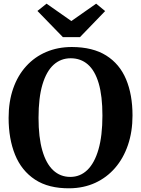

<svg xmlns="http://www.w3.org/2000/svg" viewBox="-20 -1006 762 1037"><path d="M355.9 11Q242.4 12.1 169.4 -35.9Q96.3 -84 61.4 -170.1Q26.5 -256.2 26.5 -369.3Q26.5 -457 51.1 -527.7Q75.7 -598.3 121.3 -648.4Q166.8 -698.6 229.5 -725.3Q292.2 -752.1 368.2 -752.1Q481.1 -751.7 553.6 -706.2Q626.1 -660.7 660.9 -577.8Q695.7 -494.8 695.7 -382.3Q695.7 -294.8 671.1 -222.9Q646.6 -150.9 601.4 -98.8Q556.2 -46.7 493.9 -18.2Q431.5 10.2 355.9 11ZM361.7 -691.3Q308.6 -691.3 269.7 -656.3Q230.8 -621.2 209.4 -549.8Q188.1 -478.4 188.1 -369.6Q188.1 -264 208.6 -193.1Q229 -122.2 267.4 -86.3Q305.8 -50.5 359.8 -50.5Q412.9 -50.5 451.7 -87.8Q490.6 -125.2 511.9 -199Q533.2 -272.8 533.2 -381.6Q533.2 -487.8 513 -556.2Q492.8 -624.6 454.4 -658Q416 -691.3 361.7 -691.3ZM231.5 -986.2 365.4 -892.3 499.3 -986.2 547.9 -946.2 411.9 -805.4H319.7L182.2 -946.9Z"/></svg>

Font: Merriweather 7pt Light
Style: Regular
Weight: 300
Designer: Eben Sorkin
Foundry: Eben Sorkin
Version: Version 2.200;gftools[0.9.31]